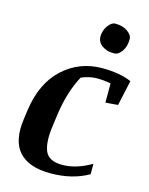

<svg xmlns="http://www.w3.org/2000/svg" viewBox="-116 -837 714 920"><g transform="rotate(15 240.5 -376.5)"><path d="M412.6 -86.9V-35.2Q333 10.7 224.6 10.7Q116.7 10.7 67.9 -43.9Q19 -98.6 35.2 -209.5L41.5 -254.9Q61 -391.6 141.6 -465.8Q222.2 -540 335 -540.5Q422.9 -540.5 481 -515.1L453.6 -389.6L392.1 -384.8V-480Q358.9 -486.8 322.8 -486.8Q286.6 -486.8 246.6 -469.7Q202.1 -388.2 185.5 -274.4L177.7 -216.3Q165 -132.8 182.6 -87.9Q200.2 -43 269 -43Q337.9 -43 412.6 -86.9ZM341.3 -762.7Q377.9 -762.7 401.9 -745.6Q425.8 -728.5 425.8 -708.5Q425.8 -671.4 408.7 -647.5Q391.6 -623.5 371.1 -623.5Q351.1 -623 336.4 -627.9Q321.3 -632.8 310.5 -640.6Q287.1 -657.2 287.1 -685.5Q287.1 -713.9 304.2 -738.3Q321.3 -762.7 341.3 -762.7Z"/></g></svg>

Font: NoticiaText-BoldItalic
Style: Bold Italic
Weight: 700
Italic angle: -8°
Designer: JM Sole
Foundry: JM Sole
Version: Version 1.003